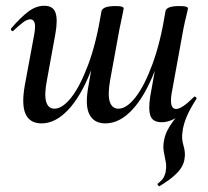

<svg xmlns="http://www.w3.org/2000/svg" viewBox="-20 -415 722 666"><path d="M124 13Q84 13 69 -19Q54 -51 66 -119L99 -297Q104 -327 99.5 -337.5Q95 -348 85 -348Q74 -348 59.5 -337Q45 -326 27 -309Q24 -305 20 -309Q16 -313 19 -317Q52 -355 78.5 -375Q105 -395 134 -395Q164 -395 172.5 -371Q181 -347 172 -297L143 -138Q133 -87 140 -62.5Q147 -38 169 -38Q196 -38 226.5 -76Q257 -114 285.5 -189.5Q314 -265 332 -376L348 -375Q329 -254 294.5 -167Q260 -80 216 -33.5Q172 13 124 13ZM345 13Q306 13 290 -18.5Q274 -50 287 -118L332 -376Q336 -394 381 -394Q398 -394 403.5 -391.5Q409 -389 409 -387Q409 -383 404 -360Q399 -337 394 -312L362 -137Q353 -85 361 -61.5Q369 -38 391 -38Q419 -38 450 -77.5Q481 -117 509 -193Q537 -269 554 -376L570 -375Q551 -257 517 -169.5Q483 -82 439 -34.5Q395 13 345 13ZM533 231Q532 232 528.5 228Q525 224 527 222Q543 210 548.5 199Q554 188 555 178Q558 161 554.5 144.5Q551 128 548 110Q545 92 549 72Q552 55 559.5 39.5Q567 24 580.5 5.5Q594 -13 616 -39L609 -19Q593 -6 575.5 1.5Q558 9 541 9Q510 9 502 -13Q494 -35 501 -80L554 -376Q557 -394 602 -394Q620 -394 626 -391.5Q632 -389 632 -387Q632 -383 626.5 -361Q621 -339 616 -314L575 -89Q567 -37 591 -37Q601 -37 616.5 -47.5Q632 -58 652 -78Q655 -82 659.5 -78Q664 -74 660 -70Q637 -34 626 -6.5Q615 21 613 43Q609 65 616.5 90Q624 115 620 136Q619 147 612 161Q605 175 587 192Q569 209 533 231Z"/></svg>

Font: Cormorant SemiBold
Style: Italic
Weight: 600
Italic angle: -10°
Designer: Christian Thalmann (Catharsis Fonts)
Foundry: Catharsis Fonts
Version: Version 4.000